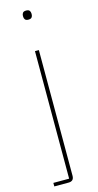

<svg xmlns="http://www.w3.org/2000/svg" viewBox="-140 -761 511 999"><g transform="rotate(-15 115.5 -261.0)"><path d="M115 -673Q102 -673 97 -679.5Q92 -686 92 -694V-701Q92 -709 97 -715.5Q102 -722 115 -722Q128 -722 133 -715.5Q138 -709 138 -701V-694Q138 -686 133 -679.5Q128 -673 115 -673ZM126 -506V171Q126 200 97 200H20V181H105V-506Z"/></g></svg>

Font: IBM Plex Sans KR Thin
Style: Regular
Weight: 100
Designer: Mike Abbink; Paul van der Laan; Pieter van Rosmalen; Wujin Sim; Chorong Kim; Dohee Lee;
Foundry: Sandoll Inc.
Version: Version 1.001